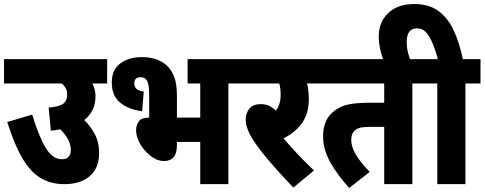

<svg xmlns="http://www.w3.org/2000/svg" viewBox="-20 -916 2410 955"><path d="M0 -622H513V-501H439Q455 -471 455 -438Q455 -362 399 -319Q429 -290 451 -249.5Q473 -209 473 -155Q473 -80 426.5 -40Q380 0 299 0Q236 0 185.5 -28.5Q135 -57 94 -124.5Q53 -192 16 -309L140 -346Q175 -232 209 -178Q243 -124 288 -124Q311 -124 321.5 -136Q332 -148 332 -169Q332 -199 318 -224Q304 -249 280 -273Q258 -268 233 -266L222 -381Q267 -384 290.5 -397.5Q314 -411 314 -446Q314 -465 306.5 -478Q299 -491 286 -501H0Z M685 -632Q764 -632 810 -590Q833 -568 846.5 -534Q860 -500 860 -437V-331H976V-501H913V-622H1191V-501H1116V0H976V-210H860V-195Q860 -153 843.5 -134Q827 -115 795 -115Q769 -115 744.5 -130Q720 -145 700 -168Q680 -191 668.5 -217.5Q657 -244 657 -268Q657 -294 670.5 -312.5Q684 -331 722 -331V-448Q722 -501 709 -518Q699 -532 679 -532Q648 -532 648 -501Q648 -466 695 -461L687 -363Q623 -370 579.5 -404Q536 -438 536 -505Q536 -570 579 -601Q622 -632 685 -632Z M1542 -68 1439 17Q1371 -54 1321.5 -112Q1272 -170 1241 -217Q1202 -277 1202 -322Q1202 -351 1219.5 -374.5Q1237 -398 1279 -398Q1320 -398 1352 -366Q1376 -396 1376 -444Q1376 -476 1369 -501H1178V-622H1572V-501H1507Q1511 -486 1513.5 -466.5Q1516 -447 1516 -422Q1516 -351 1482 -303.5Q1448 -256 1390 -228Q1420 -193 1459.5 -150.5Q1499 -108 1542 -68Z M2031 -501V0H1891V-285H1823Q1788 -285 1770.5 -280.5Q1753 -276 1743 -265Q1727 -250 1727 -221Q1727 -185 1750.5 -146Q1774 -107 1819 -61L1717 19Q1662 -41 1624.5 -106Q1587 -171 1587 -238Q1587 -277 1598.5 -306Q1610 -335 1631 -354Q1658 -381 1699 -393Q1740 -405 1818 -405H1891V-501H1559V-622H2105V-501Z M1888 -615Q1877 -643 1870.5 -673.5Q1864 -704 1864 -734Q1864 -807 1911.5 -851.5Q1959 -896 2040 -896Q2115 -896 2162.5 -860Q2210 -824 2238 -762Q2266 -700 2282 -622H2370V-501H2295V0H2155V-501H2093V-622H2158Q2139 -693 2115 -734Q2091 -775 2055 -775Q2003 -775 2003 -708Q2003 -681 2008.5 -658Q2014 -635 2022 -615Z"/></svg>

Font: Noto Sans Devanagari Condensed ExtraBold
Style: Regular
Weight: 800
Width: 3
Designer: Jelle Bosma - Monotype Design Team
Foundry: Monotype Imaging Inc.
Version: Version 2.004; ttfautohint (v1.8.4.7-5d5b)